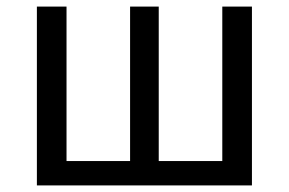

<svg xmlns="http://www.w3.org/2000/svg" viewBox="-20 -563 877 583"><path d="M92 0V-543H182V-74H375V-543H462V-74H655V-543H745V0Z"/></svg>

Font: Source Han Sans SC
Style: Regular
Weight: 400
Designer: Ryoko NISHIZUKA 西塚涼子 (kana, bopomofo & ideographs); Paul D. Hunt (Latin, Greek & Cyrillic); Sandoll Communications 산돌커뮤니
Foundry: Adobe
Version: Version 2.002;hotconv 1.0.116;makeotfexe 2.5.65601; ttfautoh